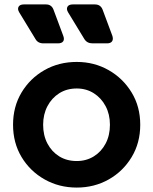

<svg xmlns="http://www.w3.org/2000/svg" viewBox="-20 -836 692 868"><path d="M327 12Q247 12 181.5 -25Q116 -62 77.5 -126Q39 -190 39 -272Q39 -354 77.5 -418Q116 -482 181 -519Q246 -556 327 -556Q406 -556 471 -519Q536 -482 575 -418Q614 -354 614 -272Q614 -190 575 -125.5Q536 -61 471 -24.5Q406 12 327 12ZM327 -108Q370 -108 404 -129Q438 -150 457.5 -187Q477 -224 477 -272Q477 -319 457.5 -356Q438 -393 404 -414.5Q370 -436 327 -436Q282 -436 248 -414.5Q214 -393 194.5 -356Q175 -319 175 -272Q175 -224 194.5 -187Q214 -150 248 -129Q282 -108 327 -108ZM176 -640Q151 -640 140 -660L67 -780Q58 -795 64 -805.5Q70 -816 88 -816H188Q213 -816 222 -792L266 -674Q272 -658 265.5 -649Q259 -640 242 -640ZM398 -640Q373 -640 361 -660L288 -780Q279 -795 285 -805.5Q291 -816 309 -816H409Q435 -816 444 -792L488 -674Q493 -658 486.5 -649Q480 -640 464 -640Z"/></svg>

Font: Pitagon Sans Text
Style: Bold
Weight: 700
Designer: Travis Tran
Foundry: Pitagon
Version: Version 1.001; ttfautohint (v1.8.4.7-5d5b);gftools[0.9.26]